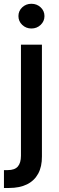

<svg xmlns="http://www.w3.org/2000/svg" viewBox="-40 -772 306 997"><path d="M68.8 -540H177.7V40Q178.2 93.3 158.2 129.9Q138.2 166.5 100.1 185.3Q62 204.1 6.8 204.1H-19.5V111.3H0Q36.6 111.3 52.7 92.5Q68.8 73.7 68.8 36.6ZM123 -624Q95.2 -624 75.4 -642.8Q55.7 -661.6 55.7 -688.5Q55.7 -715.3 75.4 -733.9Q95.2 -752.4 123 -752.4Q151.4 -752.4 171.1 -733.9Q190.9 -715.3 190.9 -688.5Q190.9 -661.6 171.1 -642.8Q151.4 -624 123 -624Z"/></svg>

Font: V-Inter
Style: Medium-500
Weight: 500
Designer: Rasmus Andersson
Foundry: rsms
Version: Version 4.000;git-4146feb